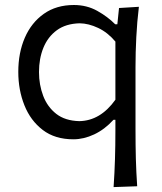

<svg xmlns="http://www.w3.org/2000/svg" viewBox="-20 -554 658 779"><path d="M440.9 205.1Q444.8 147 446.5 91.8Q448.2 36.6 448.2 -25.4V-67.9H440.4Q404.8 -28.8 362.3 -8.8Q319.8 11.2 277.8 11.2Q203.1 11.2 153.6 -26.6Q104 -64.5 79.1 -126.7Q54.2 -189 54.2 -262.2Q54.2 -339.8 80.8 -401.1Q107.4 -462.4 158 -498Q208.5 -533.7 279.8 -533.7Q332 -533.7 374.5 -510Q417 -486.3 447.3 -455.6H456.1L462.9 -521.5L543.5 -526.4Q536.1 -465.3 533 -403.3Q529.8 -341.3 529.8 -282.7V-28.8Q529.8 36.1 531.2 89.8Q532.7 143.6 536.6 201.7ZM301.8 -62.5Q387.2 -64 448.2 -149.4V-385.3Q417 -422.4 378.2 -440.7Q339.4 -459 303.2 -459.5Q247.1 -458 210.7 -431.4Q174.3 -404.8 156.2 -360.6Q138.2 -316.4 138.2 -261.7Q138.2 -210 155.3 -165Q172.4 -120.1 208.3 -92Q244.1 -64 301.8 -62.5Z"/></svg>

Font: Pinar DS2-Regular
Style: Regular
Weight: 400
Designer: Amin Abedi
Version: Version 2.000